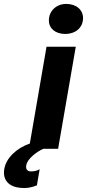

<svg xmlns="http://www.w3.org/2000/svg" viewBox="-125 -758 443 978"><path d="M208 -585C258 -585 298 -616 298 -666C298 -707 265 -738 212 -738C163 -738 124 -703 124 -654C124 -613 157 -585 208 -585ZM-19 199C6 202 35 198 63 186L77 104C64 112 46 116 30 115C13 114 5 102 9 83C14 51 64 13 96 0H171L261 -520H112L27 -27C-42 -3 -94 48 -103 102C-113 157 -82 194 -19 199Z"/></svg>

Font: Fixel Display 20240404
Style: Bold Italic
Weight: 700
Italic angle: -10°
Designer: AlfaBravo + MacPaw
Foundry: Kyrylo Tkachov, Marchela Mozhyna, Serhii Makarenko, Maria Weinstein, Zakhar Kryvoshyya
Version: Version 1.211;Glyphs 3.2 (3225)